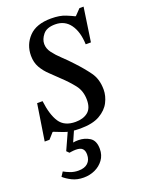

<svg xmlns="http://www.w3.org/2000/svg" viewBox="-133 -546 633 829"><g transform="rotate(-20 183.5 -132.0)"><path d="M164 11Q117 11 88.5 -0.5Q60 -12 49 -16H46L22 11H0L26 -156H51Q59 -91 81.5 -57Q104 -23 155 -23Q190 -23 211.5 -40Q233 -57 233 -96Q233 -137 210.5 -165.5Q188 -194 159 -221Q139 -241 118.5 -260Q98 -279 84.5 -302.5Q71 -326 71 -357Q71 -408 105 -443.5Q139 -479 207 -479Q247 -479 273.5 -468Q300 -457 309 -452H312L338 -479H357L334 -323H310Q308 -381 283.5 -415Q259 -449 215 -449Q176 -449 159 -428Q142 -407 142 -385Q142 -364 156.5 -344.5Q171 -325 193 -304.5Q215 -284 237 -260Q269 -226 292.5 -193.5Q316 -161 316 -113Q316 -84 301.5 -55.5Q287 -27 254 -8Q221 11 164 11ZM106 215Q76 215 53 203.5Q30 192 16 179L29 159Q41 166 58 172.5Q75 179 95 179Q123 179 138 165Q153 151 153 126Q153 108 144 99Q135 90 114 90Q104 90 94 91.5Q84 93 84 93L73 82L112 -4H141L114 57Q119 56 125 55.5Q131 55 138 55Q167 55 190 69.5Q213 84 213 122Q213 151 197.5 172Q182 193 158 204Q134 215 106 215Z"/></g></svg>

Font: STIX Two Text
Style: Italic
Weight: 400
Italic angle: -12°
Designer: Ross Mills, John Hudson & Paul Hanslow, Tiro Typeworks Ltd; with prior portions MicroPress Inc. and Coen Hoffman, Elsevi
Foundry: Tiro Typeworks Ltd
Version: Version 2.13 b171